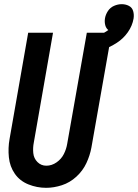

<svg xmlns="http://www.w3.org/2000/svg" viewBox="-20 -892 661 920"><path d="M407 -635 391 -705Q461 -720 499 -748Q489 -756 485 -769Q480 -786 483 -804Q486 -822 497 -839Q508 -856 526.5 -864Q545 -872 563 -872Q582 -872 597.5 -864Q613 -856 618 -839Q623 -822 620 -803Q614 -768 592.5 -737.5Q571 -707 540 -687Q509 -667 475.5 -654.5Q442 -642 407 -635ZM201 8Q157 8 116 -8.5Q75 -25 51 -59.5Q27 -94 22.5 -138.5Q18 -183 26 -227L115 -735H234L142 -209Q137 -184 139.5 -158.5Q142 -133 159.5 -115.5Q177 -98 202 -98Q228 -98 251 -114Q274 -130 286 -154Q298 -178 302 -203L396 -735H515L418 -185Q411 -147 394 -110.5Q377 -74 346 -45.5Q315 -17 276.5 -4.5Q238 8 201 8Z"/></svg>

Font: Iosevka SS08
Style: Bold Italic
Weight: 700
Italic angle: -10°
Monospace: yes
Designer: Belleve Invis
Foundry: Belleve Invis
Version: 2.1.0; ttfautohint (v1.8.2)